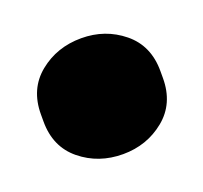

<svg xmlns="http://www.w3.org/2000/svg" viewBox="-57 -282 376 355"><g transform="rotate(-20 131.5 -104.0)"><path d="M14 -111Q14 -161 49 -189.5Q84 -218 132 -218Q179 -218 214 -189.5Q249 -161 249 -111V-97Q249 -47 214 -18.5Q179 10 132 10Q84 10 49 -18.5Q14 -47 14 -97Z"/></g></svg>

Font: LT Crewmate
Style: Regular
Weight: 400
Designer: Daniel Lyons
Foundry: LyonsType
Version: Version 1.001;FEAKit 1.0